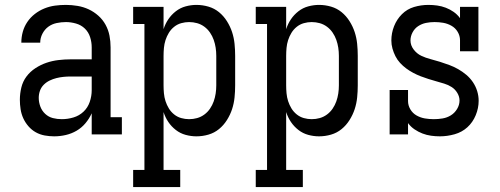

<svg xmlns="http://www.w3.org/2000/svg" viewBox="-20 -548 2040 783"><path d="M201 8Q182 8 162.5 4.5Q143 1 126 -8.5Q109 -18 96 -33Q83 -48 75 -65.5Q67 -83 64 -102.5Q61 -122 61 -141Q61 -166 67 -191Q73 -216 88 -236Q103 -256 124.5 -270Q146 -284 169.5 -292Q193 -300 218 -303Q243 -306 268 -306H354V-355Q354 -376 347.5 -396.5Q341 -417 326 -431.5Q311 -446 290 -452Q269 -458 249 -458Q230 -458 211 -454Q192 -450 177 -439Q162 -428 153 -410.5Q144 -393 144 -374Q144 -374 144 -374Q144 -374 144 -374H67Q67 -374 67 -374Q67 -374 67 -374Q67 -397 73 -418.5Q79 -440 91.5 -458.5Q104 -477 122 -491Q140 -505 161 -513.5Q182 -522 204 -525Q226 -528 249 -528Q272 -528 296 -524Q320 -520 341.5 -510Q363 -500 381 -484Q399 -468 410.5 -447Q422 -426 426.5 -402.5Q431 -379 431 -355V-70H477V0H354V-86Q344 -64 328.5 -45.5Q313 -27 292.5 -15Q272 -3 248.5 2.5Q225 8 201 8ZM232 -62Q256 -62 279.5 -69Q303 -76 320.5 -92.5Q338 -109 346 -132.5Q354 -156 354 -180V-236H268Q253 -236 238.5 -234.5Q224 -233 210 -229.5Q196 -226 182.5 -219.5Q169 -213 158.5 -202.5Q148 -192 143 -178Q138 -164 138 -149Q138 -131 144.5 -113.5Q151 -96 164.5 -83.5Q178 -71 195.5 -66.5Q213 -62 232 -62Z M523 215V145H569V-450H523V-520H647V-429Q654 -451 666.5 -469.5Q679 -488 697 -502Q715 -516 737 -522Q759 -528 781 -528Q806 -528 830 -521Q854 -514 873 -498.5Q892 -483 905.5 -461.5Q919 -440 926.5 -417Q934 -394 936.5 -369.5Q939 -345 939 -320V-200Q939 -175 936.5 -150.5Q934 -126 926.5 -103Q919 -80 905.5 -58.5Q892 -37 873 -21.5Q854 -6 830 1Q806 8 781 8Q759 8 737 2Q715 -4 697 -18Q679 -32 666.5 -50.5Q654 -69 647 -91V145H715V215ZM751 -62Q768 -62 784 -66.5Q800 -71 813.5 -81Q827 -91 836.5 -105Q846 -119 851.5 -134.5Q857 -150 859.5 -166.5Q862 -183 862 -200V-320Q862 -337 859.5 -353.5Q857 -370 851.5 -385.5Q846 -401 836.5 -415Q827 -429 813.5 -439Q800 -449 784 -453.5Q768 -458 751 -458Q735 -458 719 -453.5Q703 -449 690 -438.5Q677 -428 668.5 -414Q660 -400 655 -384.5Q650 -369 648.5 -352.5Q647 -336 647 -320V-200Q647 -184 648.5 -167.5Q650 -151 655 -135.5Q660 -120 668.5 -106Q677 -92 690 -81.5Q703 -71 719 -66.5Q735 -62 751 -62Z M1023 215V145H1069V-450H1023V-520H1147V-429Q1154 -451 1166.5 -469.5Q1179 -488 1197 -502Q1215 -516 1237 -522Q1259 -528 1281 -528Q1306 -528 1330 -521Q1354 -514 1373 -498.5Q1392 -483 1405.5 -461.5Q1419 -440 1426.5 -417Q1434 -394 1436.5 -369.5Q1439 -345 1439 -320V-200Q1439 -175 1436.5 -150.5Q1434 -126 1426.5 -103Q1419 -80 1405.5 -58.5Q1392 -37 1373 -21.5Q1354 -6 1330 1Q1306 8 1281 8Q1259 8 1237 2Q1215 -4 1197 -18Q1179 -32 1166.5 -50.5Q1154 -69 1147 -91V145H1215V215ZM1251 -62Q1268 -62 1284 -66.5Q1300 -71 1313.5 -81Q1327 -91 1336.5 -105Q1346 -119 1351.5 -134.5Q1357 -150 1359.5 -166.5Q1362 -183 1362 -200V-320Q1362 -337 1359.5 -353.5Q1357 -370 1351.5 -385.5Q1346 -401 1336.5 -415Q1327 -429 1313.5 -439Q1300 -449 1284 -453.5Q1268 -458 1251 -458Q1235 -458 1219 -453.5Q1203 -449 1190 -438.5Q1177 -428 1168.5 -414Q1160 -400 1155 -384.5Q1150 -369 1148.5 -352.5Q1147 -336 1147 -320V-200Q1147 -184 1148.5 -167.5Q1150 -151 1155 -135.5Q1160 -120 1168.5 -106Q1177 -92 1190 -81.5Q1203 -71 1219 -66.5Q1235 -62 1251 -62Z M1774 8Q1756 8 1738 5.5Q1720 3 1703 -3.5Q1686 -10 1670.5 -20.5Q1655 -31 1644 -46V0H1569V-181H1644V-136Q1644 -118 1653.5 -102Q1663 -86 1679 -77Q1695 -68 1713 -65Q1731 -62 1749 -62Q1767 -62 1785 -65Q1803 -68 1818.5 -77.5Q1834 -87 1844 -103.5Q1854 -120 1854 -138Q1854 -154 1845 -169Q1836 -184 1822 -193Q1808 -202 1791.5 -207Q1775 -212 1759 -216.5Q1743 -221 1727 -226Q1711 -231 1695.5 -237Q1680 -243 1665 -251Q1650 -259 1636.5 -269Q1623 -279 1611.5 -291.5Q1600 -304 1592.5 -319Q1585 -334 1580.5 -350Q1576 -366 1576 -383Q1576 -413 1587 -441Q1598 -469 1619 -490Q1640 -511 1668.5 -519.5Q1697 -528 1727 -528Q1745 -528 1763 -525.5Q1781 -523 1798 -516.5Q1815 -510 1830 -499.5Q1845 -489 1856 -474V-520H1931V-339H1856V-384Q1856 -402 1846.5 -418Q1837 -434 1821 -443Q1805 -452 1787.5 -455Q1770 -458 1752 -458Q1734 -458 1717 -454.5Q1700 -451 1685.5 -441.5Q1671 -432 1662.5 -416Q1654 -400 1654 -383Q1654 -363 1667 -346Q1680 -329 1698 -320.5Q1716 -312 1735.5 -307Q1755 -302 1774 -296Q1793 -290 1812 -283Q1831 -276 1848.5 -266Q1866 -256 1881.5 -243Q1897 -230 1908.5 -213Q1920 -196 1926 -176.5Q1932 -157 1932 -137Q1932 -107 1920 -78Q1908 -49 1886 -29Q1864 -9 1834 -0.5Q1804 8 1774 8Z"/></svg>

Font: Iosevka Slab
Style: Regular
Weight: 400
Monospace: yes
Designer: Belleve Invis
Foundry: Belleve Invis
Version: Version 11.2.4; ttfautohint (v1.8.3)